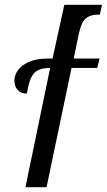

<svg xmlns="http://www.w3.org/2000/svg" viewBox="-20 -780 445 800"><path d="M189 -497Q157 -497 138.5 -487.5Q120 -478 109.5 -455.5Q99 -433 92 -390Q67 -390 53.5 -405.5Q40 -421 40 -444Q40 -466 54.5 -487Q69 -508 100.5 -522Q132 -536 179 -536H199L248 -760H405L396 -719H388Q358 -719 339 -704.5Q320 -690 310 -646L287 -536H395L385 -497H278L174 0H86Z"/></svg>

Font: Noto Serif Cond
Style: Italic
Weight: 400
Width: 3
Italic angle: -12°
Designer: Monotype Design Team
Foundry: Monotype Imaging Inc.
Version: Version 1.001